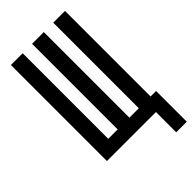

<svg xmlns="http://www.w3.org/2000/svg" viewBox="-270 -810 1039 1039"><g transform="rotate(-45 250.0 -290.0)"><path d="M418 155V0H43V-735H133V-80H205V-735H295V-80H367V-735H457V-80H499V155Z"/></g></svg>

Font: Iosevka SS10 Medium
Style: Regular
Weight: 500
Monospace: yes
Designer: Belleve Invis
Foundry: Belleve Invis
Version: Version 28.0.6; ttfautohint (v1.8.4)